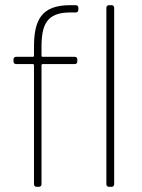

<svg xmlns="http://www.w3.org/2000/svg" viewBox="-20 -720 548 740"><path d="M111 -539V-505C111 -503 109 -501 107 -501H42C36 -501 32 -497 32 -491V-483C32 -477 36 -473 42 -473H107C109 -473 111 -471 111 -469V-10C111 -4 115 0 121 0H130C136 0 140 -4 140 -10V-469C140 -471 142 -473 144 -473H268C274 -473 278 -477 278 -483V-491C278 -497 274 -501 268 -501H144C142 -501 140 -503 140 -505V-538C140 -624 159 -672 251 -672H272C278 -672 282 -676 282 -682V-690C282 -696 278 -700 272 -700H250C139 -700 111 -642 111 -539ZM390 -690V-10C390 -4 394 0 400 0H410C416 0 420 -4 420 -10V-690C420 -696 416 -700 410 -700H400C394 -700 390 -696 390 -690Z"/></svg>

Font: Barlow Thin
Style: Regular
Weight: 250
Designer: Jeremy Tribby
Foundry: Tribby Type
Version: Version 1.422;hotconv 1.0.109;makeotfexe 2.5.65596